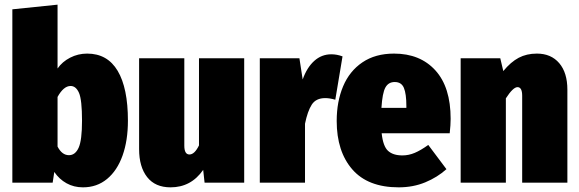

<svg xmlns="http://www.w3.org/2000/svg" viewBox="-20 -784 2484 824"><path d="M529 -266Q529 -181 506 -116.5Q483 -52 439.5 -16Q396 20 336 20Q297 20 265.5 2.5Q234 -15 213 -46L206 0H33V-744L227 -764V-490Q247 -519 281 -536.5Q315 -554 354 -554Q441 -554 485 -480Q529 -406 529 -266ZM332 -266Q332 -356 319 -385.5Q306 -415 283 -415Q253 -415 227 -368V-155Q246 -118 276 -118Q303 -118 317.5 -150Q332 -182 332 -266Z M1028 0H858L852 -55Q800 20 712 20Q646 20 611.5 -24Q577 -68 577 -144V-534H771V-159Q771 -121 793 -121Q815 -121 834 -160V-534H1028Z M1450 -542 1419 -356Q1395 -363 1376 -363Q1336 -363 1318 -335Q1300 -307 1289 -253V0H1095V-534H1265L1279 -443Q1297 -494 1328.5 -522.5Q1360 -551 1402 -551Q1426 -551 1450 -542Z M1910 -212H1618Q1624 -156 1645.5 -136.5Q1667 -117 1707 -117Q1734 -117 1760 -128Q1786 -139 1818 -162L1896 -58Q1857 -23 1805 -1.5Q1753 20 1691 20Q1559 20 1492 -57Q1425 -134 1425 -265Q1425 -348 1452.5 -413.5Q1480 -479 1535.5 -516.5Q1591 -554 1671 -554Q1783 -554 1848.5 -482Q1914 -410 1914 -274Q1914 -248 1910 -212ZM1724 -329Q1724 -381 1713.5 -406.5Q1703 -432 1674 -432Q1647 -432 1634 -408.5Q1621 -385 1617 -321H1724Z M2415 -399V0H2221V-373Q2221 -410 2201 -410Q2182 -410 2151 -362V0H1957V-534H2127L2140 -479Q2172 -518 2206 -536Q2240 -554 2284 -554Q2345 -554 2380 -513Q2415 -472 2415 -399Z"/></svg>

Font: Fira Sans Condensed Black
Style: Regular
Weight: 900
Width: 3
Designer: Carrois Corporate & Edenspiekermann AG
Foundry: Carrois Corporate GbR & Edenspiekermann AG
Version: Version 4.203